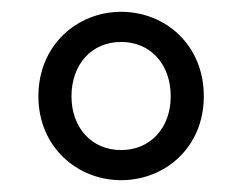

<svg xmlns="http://www.w3.org/2000/svg" viewBox="-20 -785 410 325"><path d="M185 -480C260 -480 325 -536 325 -622C325 -709 260 -765 185 -765C111 -765 45 -709 45 -622C45 -536 111 -480 185 -480ZM185 -531C135 -531 101 -569 101 -622C101 -676 135 -714 185 -714C235 -714 269 -676 269 -622C269 -569 235 -531 185 -531Z"/></svg>

Font: Source Han Sans KR Regular
Style: Regular
Weight: 400
Designer: Ryoko NISHIZUKA (kana & ideographs); Paul D. Hunt (Latin, Greek & Cyrillic); Wenlong ZHANG (bopomofo); Sandoll Communica
Foundry: Adobe Systems Incorporated
Version: Version 1.004;PS 1.004;hotconv 1.0.82;makeotf.lib2.5.63406